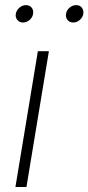

<svg xmlns="http://www.w3.org/2000/svg" viewBox="-20 -745 352 765"><path d="M41.5 0 130.9 -541H174.8L85.4 0ZM272 -655.3Q257.3 -655.3 249 -665.5Q240.7 -675.8 243.2 -689.9Q245.1 -704.1 257.1 -714.4Q269 -724.6 283.7 -724.6Q297.9 -724.6 305.9 -714.6Q314 -704.6 312 -689.9Q309.6 -675.8 297.9 -665.5Q286.1 -655.3 272 -655.3ZM71.8 -655.3Q57.6 -655.3 49.1 -665.5Q40.5 -675.8 43 -689.9Q45.4 -704.1 57.4 -714.4Q69.3 -724.6 83.5 -724.6Q97.7 -724.6 106 -714.6Q114.3 -704.6 111.8 -689.9Q109.9 -675.8 97.9 -665.5Q85.9 -655.3 71.8 -655.3Z"/></svg>

Font: Inter 17pt ExtraLight
Style: Italic
Weight: 250
Italic angle: -9.3988°
Version: Version 4.001;git-66647c0bb